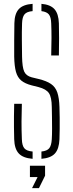

<svg xmlns="http://www.w3.org/2000/svg" viewBox="-20 -824 382 1001"><path d="M150 4Q100 0 77.8 -24Q55.5 -48 54 -98Q53 -133 52.8 -161.2Q52.5 -189.5 52.8 -218Q53 -246.5 54 -283H94Q92.5 -234.5 92.2 -190.8Q92 -147 94 -98Q95 -65 107 -50.8Q119 -36.5 150 -34ZM196 4V-34Q225.5 -37 236.8 -51.2Q248 -65.5 250 -98Q251.5 -122.5 251.5 -152.2Q251.5 -182 251 -211.8Q250.5 -241.5 250 -266Q249.5 -317 235.2 -338.2Q221 -359.5 181 -370L145 -379Q110.5 -388 91 -404Q71.5 -420 63.2 -449.5Q55 -479 54 -529Q53.5 -567.5 54 -612.5Q54.5 -657.5 55 -703Q56 -752.5 78 -776.5Q100 -800.5 150 -804V-766Q119.5 -763.5 107.8 -749.2Q96 -735 95 -702Q93.5 -656.5 94 -615.8Q94.5 -575 95 -529Q96 -473 106.2 -450.8Q116.5 -428.5 145 -421L182 -412Q223 -402 246 -386.2Q269 -370.5 278.8 -342Q288.5 -313.5 290 -266Q291 -239.5 291.2 -210.2Q291.5 -181 291.2 -152.2Q291 -123.5 290 -98Q288 -48 266.5 -24Q245 0 196 4ZM247 -535Q248.5 -587 248.5 -626.2Q248.5 -665.5 247 -702Q246 -734.5 235 -748.5Q224 -762.5 196 -766V-804Q243 -800 264.2 -776Q285.5 -752 287 -702Q288 -665.5 288 -624.8Q288 -584 287 -535ZM147 157 176 99H136V40H215V92L183 157Z"/></svg>

Font: Big Shoulders Stencil Text SC Thin
Style: Regular
Weight: 100
Designer: Patric King
Foundry: XO Type Co
Version: Version 2.001